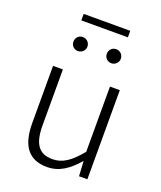

<svg xmlns="http://www.w3.org/2000/svg" viewBox="-159 -968 906 1081"><g transform="rotate(20 294.5 -427.5)"><path d="M253 13C327 13 382 -28 434 -88H436L441 0H491V-534H432V-143C372 -71 327 -39 266 -39C184 -39 150 -90 150 -200V-534H91V-193C91 -55 143 13 253 13ZM193 -660C217 -660 236 -679 236 -701C236 -726 217 -744 193 -744C170 -744 152 -726 152 -701C152 -679 170 -660 193 -660ZM153 -829H432V-868H153ZM394 -660C417 -660 436 -679 436 -701C436 -726 417 -744 394 -744C370 -744 352 -726 352 -701C352 -679 370 -660 394 -660Z"/></g></svg>

Font: Noto Sans SC Light
Style: Regular
Weight: 300
Designer: Ryoko NISHIZUKA 西塚涼子 (kana, bopomofo & ideographs); Paul D. Hunt (Latin, Greek & Cyrillic); Sandoll Communications 산돌커뮤니
Foundry: Adobe
Version: Version 2.004;hotconv 1.0.118;makeotfexe 2.5.65603